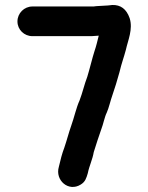

<svg xmlns="http://www.w3.org/2000/svg" viewBox="-20 -692 594 770"><path d="M377 -668C370 -668 363 -667 355 -666H110C77 -666 50 -639 50 -606C50 -573 77 -547 110 -547H347C356 -547 367 -549 376 -549C371 -529 366 -507 359 -487C351 -463 338 -409 330 -384C318 -353 311 -320 299 -289C286 -261 277 -219 266 -189C256 -161 248 -129 238 -100C229 -77 222 -49 216 -23C200 31 255 79 304 48C322 37 326 23 332 3C338 -27 351 -52 356 -82C366 -113 376 -146 387 -176C393 -190 400 -225 408 -240C417 -260 423 -289 431 -311C441 -341 449 -365 459 -402C468 -440 476 -459 485 -493C493 -530 514 -575 500 -619C487 -656 464 -673 430 -672C425 -671 419 -671 412 -670C403 -670 386 -668 377 -668Z"/></svg>

Font: Electronic
Style: Nord
Weight: 900
Version: Version 1.011